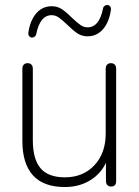

<svg xmlns="http://www.w3.org/2000/svg" viewBox="-20 -744 557 772"><path d="M70 -177V-468Q70 -478 75.5 -484Q81 -490 91 -490Q101 -490 106.5 -484Q112 -478 112 -468V-181Q112 -104 143 -67.5Q174 -31 241 -31Q314 -31 359.5 -79.5Q405 -128 405 -207V-468Q405 -478 410.5 -484Q416 -490 426 -490Q436 -490 441.5 -484Q447 -478 447 -468V-16Q447 -5 442 0.5Q437 6 427 6Q417 6 411.5 0Q406 -6 406 -16V-121H418Q400 -59 352.5 -25.5Q305 8 241 8Q155 8 112.5 -39Q70 -86 70 -177ZM94 -613Q99 -647 112 -670.5Q125 -694 144 -706.5Q163 -719 188 -719Q211 -719 229 -707Q247 -695 270 -672Q290 -653 303.5 -643.5Q317 -634 332 -634Q356 -634 371.5 -653.5Q387 -673 394 -709Q395 -716 400 -720Q405 -724 411 -724Q418 -724 422.5 -718.5Q427 -713 426 -704Q421 -670 408 -646.5Q395 -623 376 -610.5Q357 -598 332 -598Q309 -598 291 -610Q273 -622 250 -645Q230 -664 216.5 -673.5Q203 -683 188 -683Q164 -683 148.5 -663.5Q133 -644 126 -608Q125 -606 125 -604Q123 -599 118.5 -596Q114 -593 109 -593Q102 -593 97.5 -598.5Q93 -604 94 -613Z"/></svg>

Font: SN Pro Thin
Style: Regular
Weight: 200
Designer: Tobias Whetton
Foundry: Supernotes
Version: Version 1.003;Glyphs 3.3 (3324)